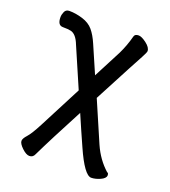

<svg xmlns="http://www.w3.org/2000/svg" viewBox="-124 -588 748 846"><g transform="rotate(20 250.0 -165.0)"><path d="M110 167Q95 167 75 148Q55 129 55 116Q55 105 71 87.5Q87 70 113 20L216 -179L136 -364Q119 -408 93 -414Q80 -417 55 -417Q30 -417 30 -455Q30 -467 36 -480.5Q42 -494 58 -494Q88 -494 120.5 -484Q153 -474 171.5 -452Q190 -430 205 -395L261 -266L329 -397Q349 -438 361 -484Q364 -497 382 -497Q396 -497 419 -479.5Q442 -462 442 -445Q442 -439 428 -413Q417 -394 302 -175L384 15Q411 76 457 117Q464 118 464 130Q463 144 440.5 154Q418 164 399 164Q367 164 317 51Q286 -18 256 -88Q174 67 134 150Q127 167 110 167Z"/></g></svg>

Font: LXGW WenKai Mono TC
Style: Bold
Weight: 700
Designer: LXGW / Fontworks Inc.
Foundry: LXGW / Fontworks Inc.
Version: Version 1.330